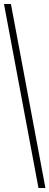

<svg xmlns="http://www.w3.org/2000/svg" viewBox="-20 -828 249 968"><path d="M174 120 0 -808H35L209 120Z"/></svg>

Font: Encode Sans Cnd Th
Style: Regular
Weight: 100
Width: 3
Designer: Multiple Designers
Foundry: Impallari Type
Version: Version 3.002; ttfautohint (v1.8.3) -l 8 -r 50 -G 200 -x 14 